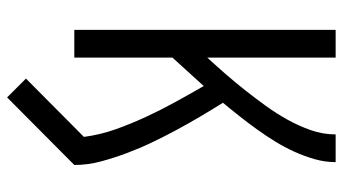

<svg xmlns="http://www.w3.org/2000/svg" viewBox="-232 -543 964 540"><g transform="rotate(90 250.0 -273.0)"><path d="M254 189 201 136 365 -27Q359 -73 343.5 -116.5Q328 -160 308.5 -202Q289 -244 267 -284Q245 -324 222 -364Q202 -342 182 -320Q162 -298 142 -276V0H64V-735H142V-374Q166 -400 189.5 -427Q213 -454 235 -482Q257 -510 278 -539Q299 -568 316.5 -599.5Q334 -631 346 -665Q358 -699 358 -735H436Q436 -705 427.5 -675.5Q419 -646 406.5 -618.5Q394 -591 378 -565Q362 -539 344 -514Q326 -489 307.5 -465.5Q289 -442 269 -418Q289 -386 308.5 -353Q328 -320 346 -286.5Q364 -253 380.5 -218.5Q397 -184 410.5 -148Q424 -112 434 -75Q444 -38 444 0Z"/></g></svg>

Font: Iosevka Term Curly
Style: Regular
Weight: 400
Designer: Belleve Invis
Foundry: Belleve Invis
Version: Version 32.3.0